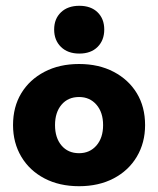

<svg xmlns="http://www.w3.org/2000/svg" viewBox="-20 -633 546 663"><path d="M253 10Q185 10 133.5 -17Q82 -44 53.5 -92Q25 -140 25 -201Q25 -264 53.5 -311Q82 -358 133.5 -385Q185 -412 253 -412Q321 -412 372.5 -385Q424 -358 452.5 -311Q481 -264 481 -201Q481 -140 452.5 -92Q424 -44 372.5 -17Q321 10 253 10ZM253 -104Q290 -104 313 -130.5Q336 -157 336 -201Q336 -245 313 -271.5Q290 -298 253 -298Q215 -298 192.5 -271.5Q170 -245 170 -201Q170 -157 192.5 -130.5Q215 -104 253 -104ZM254 -448Q214 -448 190.5 -471Q167 -494 167 -531Q167 -568 190.5 -590.5Q214 -613 254 -613Q294 -613 317 -590.5Q340 -568 340 -531Q340 -494 317 -471Q294 -448 254 -448Z"/></svg>

Font: Rokkitt ExtraBold
Style: Regular
Weight: 800
Version: Version 3.103